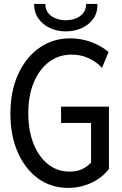

<svg xmlns="http://www.w3.org/2000/svg" viewBox="-20 -916 602 944"><path d="M314.5 7.8Q231 7.8 167.2 -38.6Q103.5 -85 67.4 -167Q31.2 -249 31.2 -356.4Q31.2 -468.3 69.6 -551.8Q107.9 -635.3 174.3 -681.4Q240.7 -727.5 325.2 -727.5Q377.9 -727.5 427.2 -709.7Q476.6 -691.9 513.7 -660.2L481.4 -582Q459.5 -608.4 419.9 -627.9Q380.4 -647.5 332 -647.5Q268.6 -647.5 220.7 -611.3Q172.9 -575.2 146 -510.3Q119.1 -445.3 119.1 -358.4Q119.1 -273.9 144.8 -209.5Q170.4 -145 216.1 -108.6Q261.7 -72.3 322.3 -72.3Q359.4 -72.3 385 -85Q410.6 -97.7 427.7 -116.7V-311.5H280.3V-391.6H515.6V-85.9Q484.4 -43.5 430.7 -17.8Q377 7.8 314.5 7.8ZM302.7 -761.7Q260.7 -761.7 225.3 -778.3Q189.9 -794.9 168.7 -825.2Q147.5 -855.5 147.5 -896.5H203.1Q203.1 -857.9 232.4 -837.2Q261.7 -816.4 302.7 -816.4Q344.7 -816.4 374 -837.2Q403.3 -857.9 403.3 -896.5H459Q460.4 -855.5 439.7 -825.2Q418.9 -794.9 382.8 -778.3Q346.7 -761.7 302.7 -761.7Z"/></svg>

Font: Reddit Mono
Style: Regular
Weight: 400
Monospace: yes
Designer: Stephen Hutchings
Foundry: Reddit
Version: Version 1.014; ttfautohint (v1.8.4.7-5d5b)